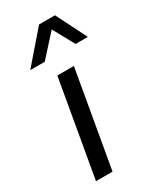

<svg xmlns="http://www.w3.org/2000/svg" viewBox="-180 -755 674 814"><g transform="rotate(-30 156.5 -348.0)"><path d="M37 0 119 -470H200L118 0ZM253 -547 196 -651 102 -547H31L160 -696H238L313 -547Z"/></g></svg>

Font: Celebes
Style: Italic
Weight: 400
Italic angle: -10°
Designer: Anugrah Pasau
Foundry: Lafontype
Version: Version 1.000; ttfautohint (v1.8.4)